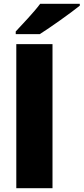

<svg xmlns="http://www.w3.org/2000/svg" viewBox="-20 -1044 441 1013"><path d="M401 -1014V-1024H192C159 -979 97 -915 63 -878V-864H190C244 -898 354 -976 401 -1014ZM257 -51V-811H66V-51Z"/></svg>

Font: Noto Sans Tamil UI Black
Style: Regular
Weight: 900
Designer: Jelle Bosma - Monotype Design Team
Foundry: Monotype Imaging Inc.
Version: Version 2.004